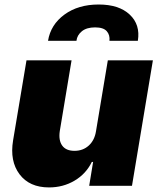

<svg xmlns="http://www.w3.org/2000/svg" viewBox="-20 -808 689 835"><path d="M397.7 -238.6 448.9 -545.5H644.9L554 0H367.9L384.9 -103.7H379.3Q354 -51.8 304.3 -22.4Q254.6 7.1 193.2 7.1Q108 7.1 65 -50.1Q22 -107.2 36.9 -197.4L95.2 -545.5H291.2L240.1 -238.6Q234 -197.8 250.5 -174.9Q267 -152 304 -152Q340.9 -152 366.3 -175.2Q391.7 -198.5 397.7 -238.6ZM188.9 -630.7Q200.3 -700.6 260.1 -744.5Q320 -788.4 409.1 -788.4Q497.5 -788.4 544.2 -744.5Q590.9 -700.6 579.5 -630.7H456Q458.8 -655.9 444.2 -672.4Q429.7 -688.9 393.5 -688.9Q356.9 -688.9 336.1 -672.1Q315.3 -655.2 312.5 -630.7Z"/></svg>

Font: Karasuma Gothic
Style: Italic
Weight: 900
Italic angle: -9.39999°
Designer: Rasmus Andersson / Ryoko Nishizuka
Foundry: Genbu
Version: Version 1.00